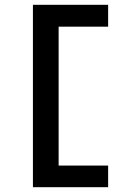

<svg xmlns="http://www.w3.org/2000/svg" viewBox="-20 -689 540 799"><path d="M117 90V-669H430V-578H224V0H430V90Z"/></svg>

Font: Inconsolata
Style: Bold
Weight: 700
Monospace: yes
Designer: Raph Levien, Cyreal, Brenton Simpson
Foundry: Raph Levien, Cyreal, Google
Version: Version 3.100; ttfautohint (v1.8.4.7-5d5b)